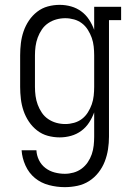

<svg xmlns="http://www.w3.org/2000/svg" viewBox="-20 -558 540 791"><path d="M247 213Q214 213 181.5 204.5Q149 196 124 175.5Q99 155 85 124Q71 93 69 61H130Q131 82 140.5 101.5Q150 121 167 134Q184 147 205 152.5Q226 158 247 158Q265 158 283 153Q301 148 316 137Q331 126 341.5 110.5Q352 95 358 77.5Q364 60 366 41.5Q368 23 368 5V-95Q360 -73 347 -53Q334 -33 315 -19Q296 -5 273 1.5Q250 8 226 8Q201 8 177 1.5Q153 -5 133 -20.5Q113 -36 99 -57Q85 -78 77 -101.5Q69 -125 66 -150Q63 -175 63 -200V-330Q63 -355 66 -380Q69 -405 77 -428.5Q85 -452 99 -473Q113 -494 133 -509.5Q153 -525 177 -531.5Q201 -538 226 -538Q250 -538 273 -531.5Q296 -525 315 -511Q334 -497 347 -477Q360 -457 368 -435V-530H479V-475H429V5Q429 31 425 57Q421 83 411.5 107.5Q402 132 385.5 153Q369 174 347 188Q325 202 299 207.5Q273 213 247 213ZM249 -47Q267 -47 285 -52Q303 -57 317.5 -68Q332 -79 342 -95Q352 -111 358 -128Q364 -145 366 -163.5Q368 -182 368 -200V-330Q368 -348 366 -366.5Q364 -385 358 -402Q352 -419 342 -435Q332 -451 317.5 -462Q303 -473 285 -478Q267 -483 249 -483Q230 -483 212 -478Q194 -473 178.5 -462.5Q163 -452 152.5 -436.5Q142 -421 135.5 -403.5Q129 -386 126.5 -367.5Q124 -349 124 -330V-200Q124 -181 126.5 -162.5Q129 -144 135.5 -126.5Q142 -109 152.5 -93.5Q163 -78 178.5 -67.5Q194 -57 212 -52Q230 -47 249 -47Z"/></svg>

Font: Iosevka Slab Light
Style: Regular
Weight: 300
Monospace: yes
Designer: Belleve Invis
Foundry: Belleve Invis
Version: Version 11.1.0; ttfautohint (v1.8.3)